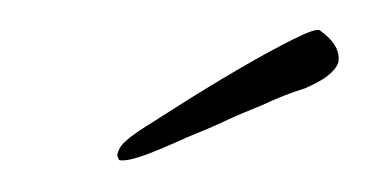

<svg xmlns="http://www.w3.org/2000/svg" viewBox="-20 -535 250 126"><path d="M58 -430Q58 -431 57.5 -431.5Q57 -432 57 -433Q57 -435 59 -438.5Q61 -442 71 -449Q79 -454 97 -465.5Q115 -477 135.5 -489Q156 -501 172 -509Q188 -517 190 -515Q204 -505 202 -494Q199 -485 180 -477Q167 -473 152 -466Q137 -460 127.5 -455.5Q118 -451 103 -445Q81 -435 71.5 -432Q62 -429 58 -430Z"/></svg>

Font: Ruthie
Style: Regular
Weight: 400
Designer: Robert E. Leuschke
Foundry: Robert E. Leuschke
Version: Version 1.012